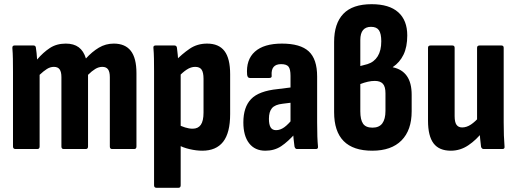

<svg xmlns="http://www.w3.org/2000/svg" viewBox="-20 -711 2466 916"><path d="M54 0Q42 0 42 -12V-367Q42 -401 41.5 -430Q41 -459 39 -481Q38 -494 49 -494H140Q149 -494 151 -485Q153 -473 154.5 -458Q156 -443 157 -427Q186 -461 218 -482Q250 -503 294 -503Q332 -503 355.5 -485.5Q379 -468 390 -432Q419 -464 451.5 -483.5Q484 -503 523 -503Q577 -503 604 -468.5Q631 -434 631 -362V-12Q631 0 620 0H515Q504 0 504 -12V-343Q504 -368 495.5 -380Q487 -392 468 -392Q451 -392 434.5 -382Q418 -372 400 -354V-12Q400 0 389 0H284Q273 0 273 -12V-343Q273 -368 264.5 -380Q256 -392 237 -392Q220 -392 204 -382Q188 -372 169 -354V-12Q169 0 158 0Z M945 8Q917 8 884.5 0.5Q852 -7 828 -21L827 -118Q844 -109 863 -103Q882 -97 899 -97Q925 -97 938 -115.5Q951 -134 951 -174V-335Q951 -365 942 -378.5Q933 -392 911 -392Q891 -392 871 -379Q851 -366 829 -342L814 -418Q849 -454 885 -478.5Q921 -503 968 -503Q1024 -503 1051 -467.5Q1078 -432 1078 -357V-167Q1078 -77 1044.5 -34.5Q1011 8 945 8ZM727 185Q715 185 715 173V-371Q715 -403 714.5 -431Q714 -459 712 -481Q710 -494 722 -494H812Q822 -494 824 -484Q826 -471 828 -449.5Q830 -428 831 -410L842 -367V173Q842 185 831 185Z M1397 0Q1388 0 1385 -12Q1383 -25 1380.5 -49.5Q1378 -74 1377 -95L1366 -120V-349Q1366 -381 1356.5 -393Q1347 -405 1321 -405Q1272 -405 1276 -351Q1278 -339 1265 -339H1172Q1161 -339 1159 -354Q1153 -426 1196 -464.5Q1239 -503 1325 -503Q1413 -503 1453 -466Q1493 -429 1493 -346V-127Q1493 -87 1494 -60Q1495 -33 1497 -13Q1499 0 1487 0ZM1246 8Q1196 8 1168.5 -27.5Q1141 -63 1141 -127Q1141 -200 1178 -238.5Q1215 -277 1305 -286L1377 -295L1376 -222L1328 -216Q1292 -212 1277.5 -195Q1263 -178 1263 -144Q1263 -117 1271 -103.5Q1279 -90 1297 -90Q1317 -90 1336.5 -104Q1356 -118 1383 -152L1392 -78Q1354 -35 1321.5 -13.5Q1289 8 1246 8Z M1756 8Q1665 8 1619.5 -38Q1574 -84 1574 -176V-511Q1574 -599 1618 -645Q1662 -691 1753 -691Q1837 -691 1880 -652.5Q1923 -614 1923 -542Q1923 -487 1905 -450Q1887 -413 1854 -391V-390Q1898 -381 1921 -348.5Q1944 -316 1944 -259V-180Q1944 -90 1895.5 -41Q1847 8 1756 8ZM1757 -102Q1789 -102 1804 -122.5Q1819 -143 1819 -182V-266Q1819 -298 1806.5 -311.5Q1794 -325 1768 -325Q1752 -325 1734.5 -321Q1717 -317 1699 -310V-180Q1699 -140 1712 -121Q1725 -102 1757 -102ZM1699 -396 1733 -405Q1765 -415 1782 -442.5Q1799 -470 1799 -514Q1799 -550 1788 -566.5Q1777 -583 1750 -583Q1725 -583 1712 -567.5Q1699 -552 1699 -520Z M2131 8Q2075 8 2048.5 -27Q2022 -62 2022 -135V-483Q2022 -494 2034 -494H2138Q2149 -494 2149 -483V-157Q2149 -128 2158 -115.5Q2167 -103 2185 -103Q2206 -103 2227 -117Q2248 -131 2269 -156L2283 -83Q2253 -44 2214.5 -18Q2176 8 2131 8ZM2288 0Q2278 0 2275 -11Q2273 -28 2270.5 -51.5Q2268 -75 2268 -94L2256 -130V-483Q2256 -494 2268 -494H2372Q2383 -494 2383 -483V-127Q2383 -94 2384 -65Q2385 -36 2387 -13Q2389 0 2377 0Z"/></svg>

Font: Sofia Sans Condensed ExtraBold
Style: Regular
Weight: 800
Designer: Botio Nikoltchev, Ani Petrova
Foundry: lettersoup
Version: Version 4.101